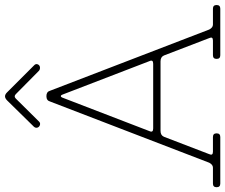

<svg xmlns="http://www.w3.org/2000/svg" viewBox="-98 -832 919 784"><g transform="rotate(-90 362.0 -439.5)"><path d="M237 -761 344 -870Q353 -879 361 -879Q369 -879 377 -871L487 -761Q495 -754 492 -746Q489 -738 481 -736.5Q473 -735 466 -740L370 -835Q361 -844 352 -835L258 -740Q252 -734 244 -736.5Q236 -739 233.5 -746.5Q231 -754 237 -761ZM505 -289 368 -645Q366 -651 362 -651Q358 -651 356 -645L219 -289Q212 -274 230 -274H494Q512 -274 505 -289ZM599 -45 528 -230Q522 -244 504 -244H220Q202 -244 196 -230L125 -45Q118 -30 135 -30H195Q210 -30 210 -15Q210 0 195 0H5Q-10 0 -10 -15Q-10 -30 5 -30H70Q82 -30 90 -45L340 -695Q344 -710 362 -710Q380 -710 384 -695L634 -45Q642 -30 654 -30H719Q734 -30 734 -15Q734 0 719 0H529Q514 0 514 -15Q514 -30 529 -30H589Q606 -30 599 -45Z"/></g></svg>

Font: ClassicType
Style: Regular
Weight: 400
Version: Version 1.004